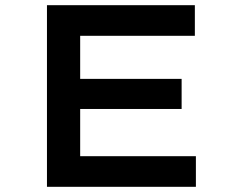

<svg xmlns="http://www.w3.org/2000/svg" viewBox="-20 -720 912 740"><path d="M161 0V-700H731V-582H289V-118H735V0ZM229 -300V-416H680V-300Z"/></svg>

Font: Lexend Tera Medium
Style: Regular
Weight: 500
Designer: Bonnie Shaver-Troup, Thomas Jockin
Foundry: Lexend
Version: Version 1.007